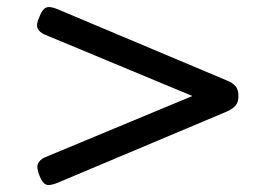

<svg xmlns="http://www.w3.org/2000/svg" viewBox="-20 -724 803 550"><path d="M144 -200Q122 -191 111.5 -195.5Q101 -200 93 -221Q84 -243 88.5 -254.5Q93 -266 108 -273L531 -449L108 -625Q92 -632 87.5 -643.5Q83 -655 93 -676Q101 -697 111.5 -702Q122 -707 144 -698L631 -493Q648 -486 655.5 -476Q663 -466 663 -449Q663 -432 655.5 -422.5Q648 -413 631 -405Z"/></svg>

Font: Playwrite AR
Style: Regular
Weight: 400
Designer: Veronika Burian, José Scaglione
Foundry: TypeTogether
Version: Version 1.002